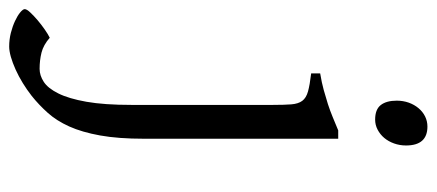

<svg xmlns="http://www.w3.org/2000/svg" viewBox="-402 -417 946 416"><g transform="rotate(90 71.0 -209.0)"><path d="M163.6 -48.3Q163.6 7.8 156.5 47.1Q149.4 86.4 137 114Q124.5 141.6 107.4 160.6Q90.3 179.7 70.8 195.3Q57.6 205.6 43 214.6Q28.3 223.6 13.7 230.2Q-1 236.8 -13.9 240.5Q-26.9 244.1 -36.1 244.1Q-51.3 244.1 -65.7 240.5Q-80.1 236.8 -91.6 231.4Q-103 226.1 -110.1 220.2Q-117.2 214.4 -117.2 210.4Q-117.2 206.1 -110.1 198.5Q-103 190.9 -93.3 182.6Q-83.5 174.3 -73 167Q-62.5 159.7 -55.2 156.2Q-39.6 169.9 -22.9 174.1Q-6.3 178.2 12.2 178.2Q26.4 178.2 40.3 169.2Q54.2 160.2 65.4 137.7Q76.7 115.2 83.5 76.7Q90.3 38.1 90.3 -21V-327.1Q90.3 -352.1 89.1 -367.2Q87.9 -382.3 81.5 -390.9Q75.2 -399.4 61.3 -403.3Q47.4 -407.2 22 -410.2V-429.7Q42.5 -433.1 58.3 -437.5Q74.2 -441.9 88.6 -446.5Q103 -451.2 116.5 -456.8Q129.9 -462.4 145.5 -468.8H163.6ZM178.2 -615.7Q178.2 -602.1 173.8 -589.8Q169.4 -577.6 161.9 -568.6Q154.3 -559.6 144 -554.2Q133.8 -548.8 122.1 -548.8Q100.1 -548.8 90.6 -561Q81.1 -573.2 81.1 -595.7Q81.1 -609.4 85.4 -621.6Q89.8 -633.8 97.4 -642.8Q105 -651.9 115.2 -657Q125.5 -662.1 137.2 -662.1Q178.2 -662.1 178.2 -615.7Z"/></g></svg>

Font: Noto Serif Devanagari
Style: Bold
Weight: 700
Designer: Monotype Design Team
Foundry: Monotype Imaging Inc.
Version: Version 1.01